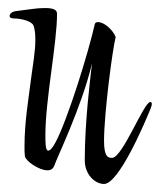

<svg xmlns="http://www.w3.org/2000/svg" viewBox="-20 -457 398 478"><path d="M239 1C276 1 341 -152 355 -187C357 -192 358 -196 358 -198C358 -201 357 -203 354 -203C338 -203 285 -64 259 -64C250 -64 239 -65 239 -106C239 -174 260 -334 268 -365C260 -384 239 -402 224 -402C219 -402 217 -400 216 -397C200 -326 150 -164 119 -104C111 -89 105 -82 100 -82C93 -82 93 -102 93 -121C93 -209 122 -349 122 -423C122 -434 110 -437 91 -437C71 -437 50 -433 25 -430C11 -429 4 -424 4 -417C4 -413 8 -411 16 -411C31 -411 58 -405 63 -394C67 -385 68 -371 68 -358C68 -327 61 -291 58 -266C51 -210 41 -154 41 -93C41 -84 41 -75 42 -68C44 -56 77 -33 98 -33C107 -33 112 -37 115 -44C120 -61 183 -189 209 -299C205 -264 191 -154 191 -58C191 -23 216 1 239 1Z"/></svg>

Font: Comforter
Style: Regular
Weight: 400
Designer: Robert E. Leuschke
Foundry: Robert E. Leuschke
Version: Version 1.013; ttfautohint (v1.8.3)